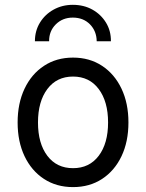

<svg xmlns="http://www.w3.org/2000/svg" viewBox="-20 -764 602 792"><path d="M281.2 7.8Q212.9 7.8 161.4 -25.9Q109.9 -59.6 81.3 -119.6Q52.7 -179.7 52.7 -258.8Q52.7 -337.9 81.3 -398.2Q109.9 -458.5 161.4 -492.4Q212.9 -526.4 281.2 -526.4Q349.6 -526.4 401.1 -492.4Q452.6 -458.5 481.2 -398.2Q509.8 -337.9 509.8 -258.8Q509.8 -179.7 481.2 -119.6Q452.6 -59.6 401.1 -25.9Q349.6 7.8 281.2 7.8ZM281.2 -70.3Q348.6 -70.3 387.2 -121.3Q425.8 -172.4 425.8 -258.8Q425.8 -345.2 387.2 -396.7Q348.6 -448.2 281.2 -448.2Q213.9 -448.2 175.3 -396.7Q136.7 -345.2 136.7 -258.8Q136.7 -172.4 175.3 -121.3Q213.9 -70.3 281.2 -70.3ZM280.3 -744.1Q325.7 -744.1 361.1 -724.4Q396.5 -704.6 417.2 -670.7Q438 -636.7 437.5 -593.8H378.9Q378.4 -635.7 351.1 -663.6Q323.7 -691.4 280.3 -691.4Q238.3 -691.4 210.2 -663.6Q182.1 -635.7 182.6 -593.8H124Q124 -636.7 144.8 -670.7Q165.5 -704.6 201.2 -724.4Q236.8 -744.1 280.3 -744.1Z"/></svg>

Font: Reddit Mono
Style: Regular
Weight: 400
Monospace: yes
Designer: Stephen Hutchings
Foundry: Reddit
Version: Version 1.014; ttfautohint (v1.8.4.7-5d5b)